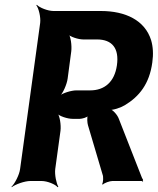

<svg xmlns="http://www.w3.org/2000/svg" viewBox="-20 -757 660 803"><path d="M617 -496C622 -531 620 -562 612 -589C586 -672 505 -711 402 -711H204C180 -711 145 -725 134 -737L132 -735C142 -722 151 -685 148 -661L64 -50C61 -26 42 11 28 24L29 26C44 14 83 0 107 0H154C178 0 212 14 221 26L224 24C216 11 208 -26 211 -50L233 -210C236 -234 230 -274 219 -286L217 -284C227 -271 263 -260 283 -260H314C323 -260 345 -266 349 -273L348 -275C343 -268 345 -242 348 -233L409 -27C413 -18 412 6 407 13L410 15C416 8 439 0 450 0H573C574 0 575 2 576 3L579 0C578 -1 577 -2 577 -4L578 -5L577 -9C577 -9 576 -10 575 -10L477 -260C471 -277 451 -299 439 -301L438 -298C451 -295 486 -307 502 -317C562 -353 605 -406 617 -496ZM469 -484C459 -414 417 -379 357 -379H299C279 -379 241 -368 227 -355L228 -353C243 -365 260 -405 263 -429L278 -542C281 -566 276 -606 265 -618L262 -616C272 -603 308 -592 328 -592H386C449 -592 479 -555 469 -484Z"/></svg>

Font: Asimov
Style: EdgeNarIt
Weight: 500
Designer: Google
Version: Version 2.000980: 2014